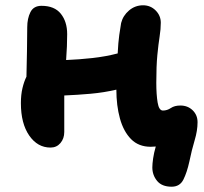

<svg xmlns="http://www.w3.org/2000/svg" viewBox="-20 -547 771 726"><path d="M171 11Q122 11 90.5 -34.5Q59 -80 59 -157Q59 -189 65 -214Q71 -239 80 -257Q81 -306 82 -354Q83 -402 83 -444Q83 -477 95 -501Q107 -525 137 -525Q186 -525 210 -495Q234 -465 234 -418Q234 -397 233 -371.5Q232 -346 230 -320Q279 -322 329 -327.5Q379 -333 425 -345Q427 -386 431 -415Q435 -444 438 -460Q445 -488 468 -507.5Q491 -527 521 -527Q549 -527 568.5 -507.5Q588 -488 588 -461Q588 -437 583.5 -408.5Q579 -380 575 -339Q571 -298 571 -234Q571 -190 576 -159.5Q581 -129 596 -129Q612 -129 626 -138.5Q640 -148 662 -148Q690 -148 708.5 -130Q727 -112 727 -85Q727 -53 716 -16.5Q705 20 696 64Q687 105 673.5 132Q660 159 629 159Q592 159 574 137Q556 115 556 86Q556 73 559 52Q562 31 569 7Q560 8 550 8Q504 8 475.5 -21Q447 -50 433.5 -99Q420 -148 420 -208Q373 -197 322.5 -192.5Q272 -188 223 -186Q223 -154 223 -121Q223 -88 223 -48Q223 -23 208.5 -6Q194 11 171 11Z"/></svg>

Font: Shantell Sans Normal
Style: Bold
Weight: 700
Designer: Stephen Nixon, Anya Danilova, Shantell Martin
Foundry: Arrow Type
Version: Version 1.009;[a7da0bfa3]